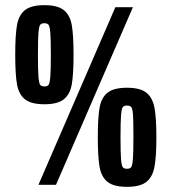

<svg xmlns="http://www.w3.org/2000/svg" viewBox="-20 -716 663 744"><path d="M39 -504Q39 -581 46 -619.5Q53 -658 77 -677Q101 -696 152 -696Q203 -696 227 -677Q251 -658 258 -619.5Q265 -581 265 -504Q265 -427 258 -388.5Q251 -350 227 -331Q203 -312 152 -312Q101 -312 77 -331Q53 -350 46 -388.5Q39 -427 39 -504ZM129 0 427 -688H495L197 0ZM177 -504Q177 -564 175 -588.5Q173 -613 168.5 -619.5Q164 -626 152 -626Q140 -626 135.5 -619.5Q131 -613 129 -588.5Q127 -564 127 -504Q127 -444 129 -419Q131 -394 135.5 -387.5Q140 -381 152 -381Q164 -381 168.5 -387.5Q173 -394 175 -419Q177 -444 177 -504ZM359 -184Q359 -261 366 -299.5Q373 -338 397 -357Q421 -376 472 -376Q523 -376 547 -357Q571 -338 578.5 -299Q586 -260 586 -184Q586 -108 578.5 -69Q571 -30 547 -11Q523 8 472 8Q421 8 397 -11Q373 -30 366 -68.5Q359 -107 359 -184ZM497 -184Q497 -245 495.5 -269.5Q494 -294 489 -300.5Q484 -307 472 -307Q460 -307 455.5 -300.5Q451 -294 449 -269Q447 -244 447 -184Q447 -124 449 -99.5Q451 -75 455.5 -68.5Q460 -62 472 -62Q484 -62 488.5 -68.5Q493 -75 495 -99.5Q497 -124 497 -184Z"/></svg>

Font: Saira Ultra Condensed ExtraBold
Style: Regular
Weight: 800
Width: 1
Designer: Hector Gatti with collaboration of the Omnibus-Type team
Foundry: Omnibus-Type
Version: Version 1.001; ttfautohint (v1.8)